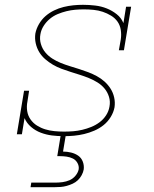

<svg xmlns="http://www.w3.org/2000/svg" viewBox="-20 -558 640 798"><path d="M245 8Q220 8 196 5Q172 2 149.5 -6.5Q127 -15 109 -30.5Q91 -46 82 -67L71 0H50L80 -181H101L94 -136Q90 -116 93 -96.5Q96 -77 107 -61.5Q118 -46 134 -36Q150 -26 168 -20.5Q186 -15 206 -13Q226 -11 246 -11Q265 -11 284 -12.5Q303 -14 322 -18.5Q341 -23 359.5 -30.5Q378 -38 394 -50Q410 -62 421 -79Q432 -96 435 -115Q439 -136 433 -155.5Q427 -175 414.5 -190Q402 -205 385 -215.5Q368 -226 349.5 -233.5Q331 -241 312 -247Q293 -253 274 -259Q255 -265 236 -272Q217 -279 200 -289Q183 -299 168 -312Q153 -325 143 -341.5Q133 -358 128.5 -378Q124 -398 127 -419Q131 -439 142 -458Q153 -477 169 -491Q185 -505 204.5 -514.5Q224 -524 244.5 -529Q265 -534 285 -536Q305 -538 325 -538Q350 -538 375.5 -535Q401 -532 423.5 -523Q446 -514 465 -499Q484 -484 493 -462L504 -530H525L495 -349H474L482 -394Q485 -414 482 -433.5Q479 -453 468.5 -468Q458 -483 441.5 -493Q425 -503 407 -509Q389 -515 369 -517Q349 -519 329 -519Q311 -519 293 -517.5Q275 -516 256.5 -511.5Q238 -507 220 -499.5Q202 -492 187 -479.5Q172 -467 161.5 -450.5Q151 -434 148 -416Q144 -395 150 -375Q156 -355 168.5 -340Q181 -325 197.5 -314.5Q214 -304 232.5 -296.5Q251 -289 270.5 -283Q290 -277 309 -271Q328 -265 346.5 -258Q365 -251 382.5 -241.5Q400 -232 414.5 -219Q429 -206 439.5 -189.5Q450 -173 454.5 -153Q459 -133 456 -112Q452 -91 440 -71.5Q428 -52 410.5 -38Q393 -24 372 -15Q351 -6 330 -1Q309 4 288 6Q267 8 245 8ZM107 220 110 201H210Q225 201 240 199Q255 197 269 191Q283 185 293.5 172.5Q304 160 307 146Q309 132 302 119.5Q295 107 283 101Q271 95 257 93Q243 91 229 91H218L233 0H254L242 72Q259 72 275.5 76Q292 80 305 89Q318 98 324 113.5Q330 129 328 146Q326 158 319.5 170Q313 182 303.5 191Q294 200 282 205.5Q270 211 257.5 214.5Q245 218 232.5 219Q220 220 207 220Z"/></svg>

Font: Iosevka Slab ThExObl
Style: Regular
Weight: 100
Width: 7
Italic angle: -9°
Monospace: yes
Designer: Belleve Invis
Foundry: Belleve Invis
Version: Version 11.1.1; ttfautohint (v1.8.3)